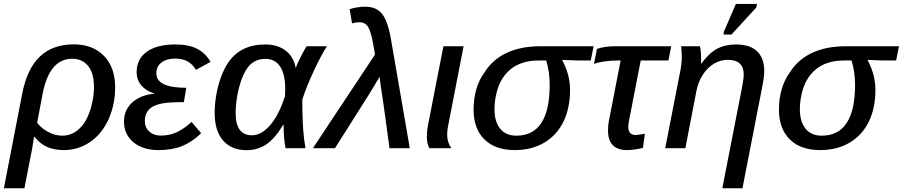

<svg xmlns="http://www.w3.org/2000/svg" viewBox="-44 -768 4679 995"><path d="M337.9 -538.1Q437 -538.1 494.9 -478.3Q552.7 -418.5 552.7 -315.4Q552.7 -227.1 519 -150.9Q484.9 -74.7 423.3 -32.5Q361.8 9.8 286.1 9.8Q236.3 9.8 199.7 -6.8Q163.1 -23.4 134.3 -59.1H132.3L123 0L82.5 207.5H-23.9L71.3 -283.7Q96.2 -411.6 162.6 -474.9Q229 -538.1 337.9 -538.1ZM330.1 -463.4Q211.4 -463.4 176.8 -280.8L148.4 -131.8Q170.9 -102.5 206.5 -83.7Q242.2 -64.9 277.8 -64.9Q332 -64.9 370.1 -104Q393.1 -126 409.2 -160.9Q425.3 -195.8 434.1 -237.1Q442.9 -278.3 442.9 -317.9Q442.9 -388.7 412.8 -426Q382.8 -463.4 330.1 -463.4Z M789.1 -65.4Q838.4 -65.4 876.7 -85Q915 -104.5 948.7 -136.2L998.5 -77.6Q951.2 -31.7 899.4 -11Q847.7 9.8 778.3 9.8Q696.3 9.8 647.5 -30.8Q598.6 -71.3 598.6 -138.2Q598.6 -197.8 640.9 -236.6Q683.1 -275.4 755.9 -282.7L756.3 -283.7Q713.4 -295.9 688.7 -325.2Q664.1 -354.5 664.1 -393.6Q664.1 -461.9 716.6 -499.8Q769 -537.6 865.2 -537.6Q933.1 -537.6 976.8 -515.6Q1020.5 -493.7 1046.9 -447.3L971.7 -406.2Q953.1 -436.5 926.8 -450.4Q900.4 -464.4 864.7 -464.4Q818.8 -464.4 792.5 -443.8Q766.1 -423.3 766.1 -388.2Q766.1 -313 921.4 -313L908.7 -238.8Q819.3 -238.8 782.7 -229Q744.1 -219.2 725.3 -197.5Q706.5 -175.8 706.5 -141.1Q706.5 -106.9 729.7 -86.2Q752.9 -65.4 789.1 -65.4Z M1329.6 -537.6Q1394.5 -537.6 1436 -505.9Q1477.5 -474.1 1488.3 -417H1489.3Q1493.7 -430.2 1502.9 -450Q1512.2 -469.7 1523.4 -491Q1534.7 -512.2 1544.9 -528.3H1650.4Q1635.7 -506.8 1617.4 -471.9Q1599.1 -437 1580.6 -397Q1562 -356.9 1546.6 -318.4Q1531.2 -279.8 1522.5 -251Q1522.5 -219.7 1523.2 -191.2Q1523.9 -162.6 1524.9 -137.2Q1526.4 -111.8 1527.8 -89.8Q1529.3 -67.9 1532 -46.4Q1534.7 -24.9 1539.1 0H1436Q1425.8 -49.8 1425.8 -113.8V-121.6H1423.8Q1379.9 -48.8 1335.2 -19.3Q1290.5 10.3 1234.4 10.3Q1155.3 10.3 1111.8 -40.3Q1068.4 -90.8 1068.4 -183.1Q1068.4 -225.6 1076.2 -272.7Q1084 -319.8 1099.6 -364Q1115.2 -408.2 1136.7 -440.9Q1201.2 -537.6 1329.6 -537.6ZM1332 -462.9Q1279.8 -462.9 1247.1 -427.2Q1225.6 -402.8 1209.7 -360.8Q1193.8 -318.8 1185.5 -271.2Q1177.2 -223.6 1177.2 -182.1Q1177.2 -66.9 1261.7 -66.9Q1311.5 -66.9 1357.4 -121.1Q1403.3 -175.3 1433.1 -271L1434.1 -306.2Q1434.1 -382.3 1408 -422.6Q1381.8 -462.9 1332 -462.9Z M1922.9 -370.1Q1912.1 -351.1 1896.7 -325.4Q1881.3 -299.8 1866.2 -275.4Q1851.1 -251 1840.8 -235.4L1691.9 0H1577.6L1899.4 -485.4L1892.6 -524.4Q1887.2 -557.6 1881.3 -580.6Q1875.5 -603.5 1869.6 -616.2Q1861.8 -635.3 1849.4 -644Q1836.9 -652.8 1817.4 -652.8Q1800.3 -652.8 1780.3 -647L1768.1 -720.7Q1782.7 -725.6 1805.4 -729.5Q1828.1 -733.4 1847.7 -733.4Q1886.7 -733.4 1912.4 -717.5Q1938 -701.7 1954.8 -664.1Q1971.7 -626.5 1982.9 -560.5L2079.6 0H1974.6Q1967.8 -49.3 1961.2 -97.9Q1954.6 -146.5 1948.7 -189.5Q1942.9 -232.4 1938 -264.9Q1933.1 -297.4 1930.2 -314.9Q1928.2 -330.6 1926.3 -344.2Q1924.3 -357.9 1922.9 -370.1Z M2273.4 -68.8Q2273.4 -30.8 2294.9 0H2181.6Q2175.3 -9.3 2171.6 -24.9Q2168 -40.5 2168 -61Q2168 -87.4 2173.3 -115.2L2253.9 -528.3H2358.4L2277.3 -110.8Q2273.4 -90.8 2273.4 -68.8Z M2623.5 9.8Q2522.9 9.8 2466.6 -45.4Q2410.2 -100.6 2410.2 -200.7Q2410.2 -255.4 2424.3 -304.9Q2438.5 -354.5 2467.8 -394.5Q2509.3 -460 2582 -494.1Q2654.8 -528.3 2756.8 -528.3H3032.2L3017.6 -454.6H2948.7L2870.6 -457.5L2870.1 -455.6Q2910.2 -379.9 2910.2 -302.2Q2910.2 -209 2876.5 -138.7Q2842.3 -67.9 2777.1 -29.1Q2711.9 9.8 2623.5 9.8ZM2631.8 -64.9Q2804.7 -64.9 2804.7 -329.1Q2804.7 -393.6 2786.6 -454.6H2748Q2635.3 -454.6 2576.2 -383.8Q2546.4 -348.6 2532.5 -299.3Q2518.6 -250 2518.6 -202.6Q2518.6 -137.7 2547.9 -101.3Q2577.1 -64.9 2631.8 -64.9Z M3159.7 -454.6Q3120.1 -454.6 3084 -449Q3047.9 -443.4 3034.2 -436.5L3049.3 -514.2Q3063 -520 3088.6 -524.2Q3114.3 -528.3 3140.6 -528.3H3434.6L3419.9 -454.6H3276.4L3215.3 -140.1Q3211.9 -124.5 3211.9 -110.4Q3211.9 -68.4 3250 -68.4Q3257.8 -68.4 3269.5 -70.1Q3281.2 -71.8 3297.9 -75.2L3288.1 -2Q3268.6 3.4 3246.3 6.6Q3224.1 9.8 3204.6 9.8Q3156.2 9.8 3131.6 -15.9Q3106.9 -41.5 3106.9 -91.8Q3106.9 -120.1 3111.8 -143.6L3172.4 -454.6Z M3916.5 -398.9Q3916.5 -384.3 3913.6 -362.1Q3910.6 -339.8 3906.2 -318.8L3803.7 207.5H3699.2L3799.8 -306.6Q3810.1 -356.4 3810.1 -382.3Q3810.1 -458 3727.1 -458Q3689 -458 3655.5 -437.7Q3622.1 -417.5 3598.4 -381.1Q3574.7 -344.7 3564.9 -295.9L3507.8 0H3403.3L3480.5 -395.5Q3484.4 -413.1 3486.8 -434.6Q3489.3 -456.1 3489.3 -466.8Q3489.3 -472.7 3488.8 -485.6Q3488.3 -498.5 3487.5 -511.2Q3486.8 -523.9 3485.8 -528.3H3583.5Q3585.4 -521 3586.7 -511.5Q3587.9 -502 3588.4 -491.2Q3589.4 -478.5 3589.4 -465.1Q3589.4 -451.7 3588.9 -438H3590.3Q3629.4 -492.2 3671.4 -514.9Q3713.4 -537.6 3770 -537.6Q3842.8 -537.6 3879.6 -502Q3916.5 -466.3 3916.5 -398.9ZM3875.5 -729.5 3746.6 -588.9H3705.1L3708 -605L3769.5 -747.6H3878.9Z M4206.1 9.8Q4105.5 9.8 4049.1 -45.4Q3992.7 -100.6 3992.7 -200.7Q3992.7 -255.4 4006.8 -304.9Q4021 -354.5 4050.3 -394.5Q4091.8 -460 4164.6 -494.1Q4237.3 -528.3 4339.4 -528.3H4614.7L4600.1 -454.6H4531.2L4453.1 -457.5L4452.6 -455.6Q4492.7 -379.9 4492.7 -302.2Q4492.7 -209 4459 -138.7Q4424.8 -67.9 4359.6 -29.1Q4294.4 9.8 4206.1 9.8ZM4214.4 -64.9Q4387.2 -64.9 4387.2 -329.1Q4387.2 -393.6 4369.1 -454.6H4330.6Q4217.8 -454.6 4158.7 -383.8Q4128.9 -348.6 4115 -299.3Q4101.1 -250 4101.1 -202.6Q4101.1 -137.7 4130.4 -101.3Q4159.7 -64.9 4214.4 -64.9Z"/></svg>

Font: Arimo Medium
Style: Italic
Weight: 500
Italic angle: -12°
Designer: Steve Matteson
Foundry: Monotype Imaging Inc.
Version: Version 1.33